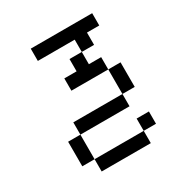

<svg xmlns="http://www.w3.org/2000/svg" viewBox="-150 -610 800 846"><g transform="rotate(-30 250.0 -187.5)"><path d="M437.5 62.5V0H375V62.5H125V125H375V62.5ZM437.5 -437.5V-500H125V-437.5H312.5V-375H250V-312.5H187.5V-250H375Q375 -250 375 -125H125V-62.5H62.5Q62.5 -62.5 62.5 62.5H125Q125 62.5 125 -62.5H375V-125H437.5Q437.5 -125 437.5 -250H375V-312.5H312.5V-375H375V-437.5Z"/></g></svg>

Font: CalcUnifontExMono
Style: Regular
Weight: 500
Version: Version 15.0.06